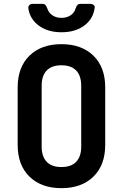

<svg xmlns="http://www.w3.org/2000/svg" viewBox="-20 -970 640 1000"><path d="M300 10Q195 10 133.5 -50Q72 -110 72 -216V-514Q72 -620 133.5 -680Q195 -740 300 -740Q405 -740 466.5 -680Q528 -620 528 -515V-216Q528 -110 466.5 -50Q405 10 300 10ZM300 -100Q351 -100 377 -127.5Q403 -155 403 -206V-524Q403 -575 377 -602.5Q351 -630 300 -630Q249 -630 223 -602.5Q197 -575 197 -524V-206Q197 -155 223 -127.5Q249 -100 300 -100ZM300 -802Q230 -802 183.5 -835.5Q137 -869 128 -924Q126 -937 133 -943.5Q140 -950 152 -950H200Q211 -950 216.5 -944Q222 -938 226 -927Q233 -904 252.5 -890.5Q272 -877 300 -877Q328 -877 348 -890.5Q368 -904 374 -927Q378 -938 383.5 -944Q389 -950 400 -950H449Q461 -950 468 -944Q475 -938 473 -928Q465 -871 418.5 -836.5Q372 -802 300 -802Z"/></svg>

Font: Pitagon Sans Mono
Style: Bold
Weight: 700
Monospace: yes
Designer: Travis Tran
Foundry: Pitagon
Version: Version 1.001; ttfautohint (v1.8.4.7-5d5b);gftools[0.9.26]